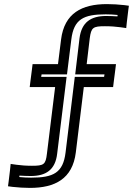

<svg xmlns="http://www.w3.org/2000/svg" viewBox="-20 -704 649 937"><path d="M492 -576C521 -576 546 -574 568 -571L596 -567L599 -596L606 -654L609 -676L587 -679C559 -682 530 -684 502 -684C380 -684 294 -640 278 -511L263 -391H164H139L136 -366L128 -304L125 -279H150H249L209 46C203 99 194 105 136 105C107 105 82 103 60 100L32 96L29 125L22 183L19 205L41 208C69 211 98 213 126 213C248 213 334 169 350 40L389 -279H507H532L535 -304L543 -366L546 -391H521H403L418 -517C425 -570 434 -576 492 -576ZM498 -626C424 -626 378 -596 368 -517L350 -366L347 -341H372H490L488 -329H370H345L342 -304L300 40C288 139 241 163 132 163C113 163 94 162 74 160L75 153C92 154 111 155 130 155C204 155 250 125 259 46L302 -304L305 -329H280H181L183 -341H282H307L310 -366L328 -511C340 -610 387 -634 496 -634C515 -634 534 -633 554 -631L553 -624C536 -625 517 -626 498 -626Z"/></svg>

Font: Gamestation Text Outline
Style: Italic
Weight: 400
Designer: Jonas Hecksher
Foundry: Jonas Hecksher, Playtypeª, e-types AS
Version: Version 1.003